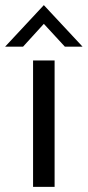

<svg xmlns="http://www.w3.org/2000/svg" viewBox="-58 -729 342 749"><path d="M71 0V-493H155V0ZM-38 -547 113 -709 264 -547H195L113 -636L32 -547Z"/></svg>

Font: Hanken Grotesk
Style: Regular
Weight: 400
Designer: Alfredo Marco Pradil
Foundry: Hanken Design Co.
Version: Version 3.013